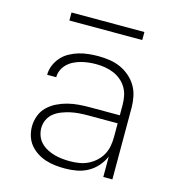

<svg xmlns="http://www.w3.org/2000/svg" viewBox="-104 -779 809 878"><g transform="rotate(15 300.0 -340.5)"><path d="M282 8Q259 8 236 5.5Q213 3 191 -4Q169 -11 149.5 -23.5Q130 -36 115.5 -53.5Q101 -71 94 -93.5Q87 -116 87 -139Q87 -165 96.5 -190.5Q106 -216 125 -234Q144 -252 167.5 -263.5Q191 -275 216.5 -281.5Q242 -288 268 -290Q294 -292 320 -292H462V-340Q462 -361 458 -382Q454 -403 443.5 -421Q433 -439 416.5 -453Q400 -467 380.5 -475Q361 -483 340 -486.5Q319 -490 298 -490Q280 -490 262 -488Q244 -486 227 -481.5Q210 -477 193.5 -469Q177 -461 164 -448.5Q151 -436 143.5 -419.5Q136 -403 136 -385H93Q93 -408 102 -430Q111 -452 126.5 -469.5Q142 -487 163 -498.5Q184 -510 206 -516.5Q228 -523 251.5 -525.5Q275 -528 298 -528Q325 -528 351.5 -524Q378 -520 402 -509.5Q426 -499 446.5 -481.5Q467 -464 480.5 -441.5Q494 -419 499.5 -392.5Q505 -366 505 -340V0H462V-97Q451 -71 432.5 -50Q414 -29 389.5 -15.5Q365 -2 337.5 3Q310 8 282 8ZM295 -30Q317 -30 339 -33.5Q361 -37 380.5 -46.5Q400 -56 416.5 -71Q433 -86 443.5 -105Q454 -124 458 -145.5Q462 -167 462 -189V-254H320Q300 -254 279.5 -252.5Q259 -251 239 -246.5Q219 -242 199.5 -234.5Q180 -227 164 -214.5Q148 -202 139 -183Q130 -164 130 -143Q130 -125 136.5 -107Q143 -89 156 -75.5Q169 -62 186 -53Q203 -44 221 -39Q239 -34 257.5 -32Q276 -30 295 -30ZM472 -651H127V-689H472Z"/></g></svg>

Font: Iosevka Aile Extralight
Style: Regular
Weight: 200
Designer: Belleve Invis
Foundry: Belleve Invis
Version: Version 31.1.0; ttfautohint (v1.8.4)